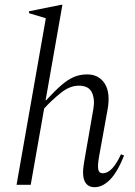

<svg xmlns="http://www.w3.org/2000/svg" viewBox="-20 -770 561 800"><path d="M108 0H49L171 -694L101 -715V-723L234 -750H240L170 -352H172Q208 -391 235 -414.5Q262 -438 287.5 -449Q313 -460 343 -460Q392 -460 416.5 -421.5Q441 -383 428 -312L393 -119Q386 -79 389.5 -63.5Q393 -48 408 -48Q448 -48 484 -127L497 -122Q469 -52 438 -21Q407 10 374 10Q345 10 333 -14.5Q321 -39 330 -92L369 -316Q376 -356 363 -384.5Q350 -413 308 -413Q271 -413 233.5 -383Q196 -353 164 -318Z"/></svg>

Font: Spectral Light
Style: Italic
Weight: 300
Italic angle: -10°
Designer: Jean-Baptiste Levee
Foundry: Production Type
Version: Version 2.001